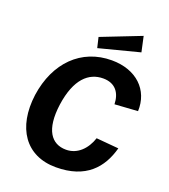

<svg xmlns="http://www.w3.org/2000/svg" viewBox="-167 -1063 1051 1192"><g transform="rotate(20 358.5 -466.5)"><path d="M575 -943 314 -841 330 -773 597 -842ZM442 -733C241 -733 99 -591 67 -368C37 -143 141 10 341 10C539 10 629 -96 666 -233L518 -246C493 -170 438 -114 363 -114C266 -114 208 -191 232 -365C257 -540 335 -609 430 -609C511 -609 548 -556 550 -482L702 -492C708 -633 605 -733 442 -733Z"/></g></svg>

Font: United Sans
Style: Bold Italic
Weight: 700
Italic angle: -8°
Designer: Pablo Impallari, Rodrigo Fuenzalida (Modified by Dan O. Williams)
Version: Version 1.000;PS 001.000;hotconv 1.0.88;makeotf.lib2.5.64775